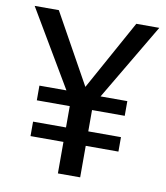

<svg xmlns="http://www.w3.org/2000/svg" viewBox="-77 -734 690 798"><g transform="rotate(10 268.0 -334.5)"><path d="M434 -669 271 -374 107 -669H5L196 -346H82V-284H221V-194H82V-133H221V0H315V-133H453V-194H315V-284H453V-346H340L531 -669Z"/></g></svg>

Font: Fira Sans
Style: Regular
Weight: 400
Designer: Carrois Corporate & Edenspiekermann AG
Foundry: Carrois Corporate GbR & Edenspiekermann AG
Version: Version 4.203